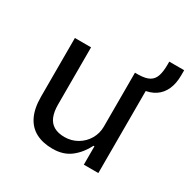

<svg xmlns="http://www.w3.org/2000/svg" viewBox="-144 -759 896 905"><g transform="rotate(30 303.5 -306.5)"><path d="M254 9Q201 9 163 -11Q125 -31 105 -72.5Q85 -114 85 -177V-496H173V-184Q173 -147 183.5 -120.5Q194 -94 217 -80.5Q240 -67 275 -67Q313 -67 344.5 -85.5Q376 -104 394 -135Q412 -166 412 -202V-496H499V0H420V-100H415Q391 -52 352 -21.5Q313 9 254 9ZM482 -444 432 -476V-496Q470 -497 490 -508.5Q510 -520 518 -544Q526 -568 526 -607V-622H607V-595Q607 -550 592.5 -517.5Q578 -485 550 -466.5Q522 -448 482 -444Z"/></g></svg>

Font: Nunito Sans 7pt SemiCondensed
Style: Regular
Weight: 400
Width: 4
Designer: Vernon Adams
Foundry: Vernon Adams
Version: Version 3.101;gftools[0.9.27]